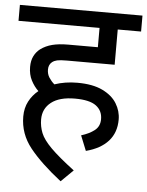

<svg xmlns="http://www.w3.org/2000/svg" viewBox="-54 -666 654 852"><g transform="rotate(5 273.0 -240.0)"><path d="M321 -69Q357 -80 380 -98Q403 -116 403 -148Q403 -186 374 -207.5Q345 -229 280 -229Q211 -229 174.5 -200.5Q138 -172 138 -124Q138 -93 149.5 -64Q161 -35 196.5 0.5Q232 36 302 89L248 142Q157 71 107.5 9Q58 -53 58 -130Q58 -168 73.5 -197.5Q89 -227 115 -248Q96 -266 82.5 -292Q69 -318 69 -352Q69 -380 79 -400Q89 -420 106 -433Q129 -450 158.5 -457.5Q188 -465 229 -465H361V-551H0V-622H546V-551H442V-394H230Q199 -394 186 -391Q173 -388 164 -381Q149 -369 149 -347Q149 -327 159 -311.5Q169 -296 183 -284Q230 -300 284 -300Q353 -300 396.5 -279Q440 -258 460.5 -224.5Q481 -191 481 -153Q481 -95 447 -57Q413 -19 348 -2Z"/></g></svg>

Font: Noto Sans Historical
Style: Regular
Weight: 400
Designer: Monotype Design Team
Foundry: Monotype Imaging Inc.
Version: Version 2.013; ttfautohint (v1.8.4.7-5d5b)